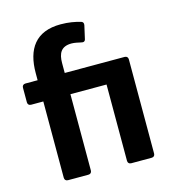

<svg xmlns="http://www.w3.org/2000/svg" viewBox="-103 -773 789 862"><g transform="rotate(-15 291.5 -342.5)"><path d="M496.1 -468.8H217.8V-514.6C217.8 -559.6 232.4 -588.9 281.2 -588.9C294.9 -588.9 311.5 -585 325.2 -582C335 -579.1 342.8 -582 344.7 -592.8L358.4 -653.3C360.4 -663.1 356.4 -669.9 346.7 -671.9C322.3 -678.7 293.9 -684.6 255.9 -684.6C139.6 -684.6 91.8 -613.3 91.8 -502V-468.8H35.2C25.4 -468.8 19.5 -462.9 19.5 -453.1V-385.7C19.5 -376 25.4 -370.1 35.2 -370.1H91.8V-15.6C91.8 -5.9 97.7 0 107.4 0H202.1C211.9 0 217.8 -5.9 217.8 -15.6V-370.1H385.7V-15.6C385.7 -5.9 391.6 0 401.4 0H496.1C505.9 0 511.7 -5.9 511.7 -15.6V-453.1C511.7 -462.9 505.9 -468.8 496.1 -468.8Z"/></g></svg>

Font: Ed Sans Neue SemiBold
Style: Regular
Weight: 600
Designer: Stephen Hutchings
Version: Version 1.004;PS 001.004;hotconv 1.0.88;makeotf.lib2.5.64775